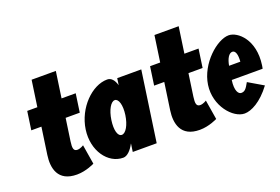

<svg xmlns="http://www.w3.org/2000/svg" viewBox="-96 -1004 1923 1319"><g transform="rotate(-20 865.0 -344.5)"><path d="M176.7 -513H102.7L83.3 -378H157.3L128.9 -181C115.8 -90 134.7 15 275.7 15C344 15 405.6 -17 405.6 -17L382.2 -160C382.2 -160 358.9 -144 335.9 -144C307.9 -144 303.9 -167 310.8 -215L334.3 -378H437.7L457.1 -513H353.7L381.3 -704H204.3Z M436.4 -256C414.8 -106 502.3 15 613.6 15C643.1 15 672.9 -16 695 -58H695.9L687.5 0H862.5L936.4 -513H760.6L753.5 -464C741.7 -505 721 -528 691.9 -528C580.6 -528 458 -406 436.4 -256ZM624.4 -256C634.6 -327 664.2 -377 692.5 -377C720.3 -377 736.6 -327 726.4 -256C716.3 -186 686.8 -136 657.7 -136C627.4 -136 614.3 -186 624.4 -256Z M1074.7 -513H1000.7L981.3 -378H1055.3L1026.9 -181C1013.8 -90 1032.7 15 1173.7 15C1242 15 1303.6 -17 1303.6 -17L1280.2 -160C1280.2 -160 1256.9 -144 1233.9 -144C1205.9 -144 1201.9 -167 1208.8 -215L1232.3 -378H1335.7L1355.1 -513H1251.7L1279.3 -704H1102.3Z M1721.3 -232C1723.2 -238 1724.7 -249 1725.8 -256C1751.7 -436 1646 -528 1579.6 -528C1495.5 -528 1352.6 -406 1331 -256C1309.6 -107 1417.2 15 1501.3 15C1549.4 15 1625 -22 1697 -119L1588.1 -183C1563.3 -137 1551.2 -126 1527.1 -126C1508.1 -126 1484.2 -153 1495.6 -232ZM1511.8 -330C1519.8 -377 1539.4 -413 1565.1 -413C1587 -413 1598.5 -384 1594.1 -330Z"/></g></svg>

Font: Blink
Style: Obl
Weight: 400
Designer: Mew Too
Foundry: Cannot Into Space Fonts
Version: Version 001.000